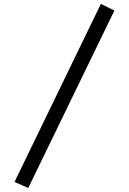

<svg xmlns="http://www.w3.org/2000/svg" viewBox="-20 -850 655 976"><path d="M123.6 105.6 53.8 74.9 492.8 -830.3 561.5 -796.4Z"/></svg>

Font: FiraCode Nerd Font
Style: Regular
Weight: 400
Designer: Carrois Corporate, Edenspiekermann AG, Nikita Prokopov
Foundry: Carrois Corporate, Edenspiekermann AG, Nikita Prokopov
Version: Version 6.002;Nerd Fonts 2.1.0